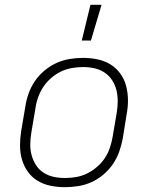

<svg xmlns="http://www.w3.org/2000/svg" viewBox="-20 -768 640 796"><path d="M249 8Q218 8 189 2Q160 -4 136 -18.5Q112 -33 95.5 -56Q79 -79 71 -107Q63 -135 63 -165Q63 -195 68 -226L85 -326Q89 -353 98.5 -380Q108 -407 124.5 -431.5Q141 -456 164.5 -475.5Q188 -495 214.5 -507Q241 -519 269 -523.5Q297 -528 324 -528Q355 -528 384 -522Q413 -516 437 -501.5Q461 -487 478 -464Q495 -441 502.5 -413Q510 -385 510.5 -355Q511 -325 505 -294L489 -194Q484 -167 474.5 -140Q465 -113 448.5 -88.5Q432 -64 409 -44.5Q386 -25 359.5 -13Q333 -1 304.5 3.5Q276 8 249 8ZM250 -30Q272 -30 295.5 -34Q319 -38 340.5 -48.5Q362 -59 381.5 -75.5Q401 -92 414.5 -112.5Q428 -133 435.5 -155.5Q443 -178 447 -201L464 -301Q468 -325 468 -349Q468 -373 462.5 -395Q457 -417 444.5 -436Q432 -455 413 -467.5Q394 -480 371.5 -485Q349 -490 324 -490Q302 -490 278.5 -486Q255 -482 233 -471.5Q211 -461 192 -444.5Q173 -428 159.5 -407.5Q146 -387 138 -364.5Q130 -342 127 -319L110 -219Q106 -195 105.5 -171Q105 -147 111 -125Q117 -103 129 -84Q141 -65 160 -52.5Q179 -40 202 -35Q225 -30 250 -30ZM319 -600 355 -748H401L357 -600Z"/></svg>

Font: Iosevka XLt Ex Obl
Style: Regular
Weight: 200
Width: 7
Italic angle: -9°
Monospace: yes
Designer: Belleve Invis
Foundry: Belleve Invis
Version: Version 32.5.0; ttfautohint (v1.8.4)